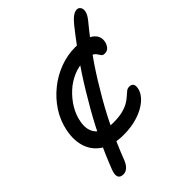

<svg xmlns="http://www.w3.org/2000/svg" viewBox="-226 -748 1016 1016"><g transform="rotate(-45 282.5 -240.0)"><path d="M240.8 9Q166.6 9 117.8 -20.2Q69 -49.4 50 -101.4Q31 -153.4 44.4 -221.6Q56.4 -281.6 89.2 -332.3Q122 -383 169.4 -421.2Q216.8 -459.4 272.6 -480.2Q328.4 -501 386.4 -501Q431 -501 462.8 -490Q494.6 -479 509.3 -458.5Q524 -438 519 -410.4Q515.2 -392.4 504.2 -379.2Q493.2 -366 475 -366Q460.4 -366 454.9 -373.5Q449.4 -381 443 -391.3Q436.6 -401.6 421.3 -409.1Q406 -416.6 372.2 -416.6Q328.4 -416.6 287.8 -399.1Q247.2 -381.6 214.3 -351Q181.4 -320.4 158.8 -282.8Q136.2 -245.2 128.6 -204Q120.8 -164.6 132 -135.7Q143.2 -106.8 172.4 -91.1Q201.6 -75.4 246.6 -75.4Q290.4 -75.4 318.9 -83Q347.4 -90.6 365.9 -101.8Q384.4 -113 396.6 -124.5Q408.8 -136 418.8 -143.6Q428.8 -151.2 441.4 -151.2Q475.2 -151.2 467.6 -111.2Q460.6 -77.6 428.5 -50Q396.4 -22.4 347.8 -6.7Q299.2 9 240.8 9ZM91.8 155.8Q68.4 155.8 61.8 140.4Q55.2 125 66.6 95Q100.8 6.4 143.5 -81.4Q186.2 -169.2 237.6 -254.4H324.6Q270 -165.2 226.5 -75.6Q183 14 147 107.6Q136.8 132 122.5 144Q108.2 156 91.8 155.8ZM237.6 -254.4Q287.6 -341 345 -424.3Q402.4 -507.6 465.4 -586.8Q505 -636.4 533.8 -636.2Q546.8 -636.2 554.5 -625.3Q562.2 -614.4 558.7 -595.9Q555.2 -577.4 535.4 -552.6Q472.6 -476.4 419.9 -401.9Q367.2 -327.4 324.6 -254.4Z"/></g></svg>

Font: Shantell Sans Light
Style: Italic
Weight: 300
Italic angle: -11°
Designer: Stephen Nixon, Anya Danilova, Shantell Martin
Foundry: Arrow Type
Version: Version 1.008;[ac192a2d6]